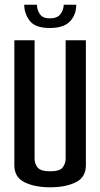

<svg xmlns="http://www.w3.org/2000/svg" viewBox="-20 -791 426 816"><path d="M193 5Q129 5 85 -16Q41 -37 41 -89V-620H127V-117Q127 -95 140 -79Q153 -63 193 -63Q234 -63 246.5 -79.5Q259 -96 259 -117V-620H345V-89Q345 -37 301.5 -16Q258 5 193 5ZM191 -672Q130 -672 106.5 -702.5Q83 -733 83 -771H137Q137 -749 149.5 -731Q162 -713 191 -713Q224 -713 237 -731Q250 -749 251 -771H304Q304 -728 277.5 -700Q251 -672 191 -672Z"/></svg>

Font: Smooch Sans SemiBold
Style: Bold
Weight: 600
Designer: Robert E. Leuschke
Foundry: Robert E. Leuschke
Version: Version 1.010; ttfautohint (v1.8.3)